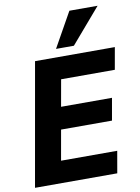

<svg xmlns="http://www.w3.org/2000/svg" viewBox="-104 -1048 816 1116"><g transform="rotate(-10 304.5 -489.5)"><path d="M138 -725H609L586 -595H269L241 -437.5H541.5L518.5 -307H218L186.5 -129H518L495.5 0H10ZM270.5 -774 385.5 -979H552L376 -774Z"/></g></svg>

Font: JuliaMono ExtraBoldItalic
Style: Regular
Weight: 800
Italic angle: -9°
Monospace: yes
Designer: cormullion
Foundry: corm
Version: Version 0.049; ttfautohint (v1.8.4)